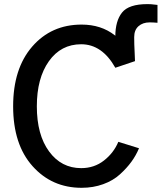

<svg xmlns="http://www.w3.org/2000/svg" viewBox="-20 -896 786 934"><path d="M543.9 -599.6Q541 -643.6 541 -718.8Q541 -793.9 573.7 -835Q606.4 -876 697.3 -876Q705.1 -876 714.4 -875.5Q723.6 -875 732.9 -873.5Q742.2 -872.1 746.1 -872.1V-785.2Q724.6 -787.1 708 -787.1Q674.8 -787.1 653.8 -768.6Q632.8 -750 632.8 -715.8Q632.8 -701.2 633.3 -679.7Q633.8 -658.2 635.3 -633.3Q636.7 -608.4 636.7 -598.6ZM43.9 -378.9Q43.9 -562.5 136.7 -669.4Q229.5 -776.4 377 -776.4Q471.7 -776.4 538.1 -724.6Q604.5 -672.9 636.7 -598.6L541 -566.4Q476.6 -680.7 375 -680.7Q276.4 -680.7 217.8 -598.1Q159.2 -515.6 159.2 -378.9Q159.2 -240.2 218.8 -159.2Q278.3 -78.1 375 -78.1Q438.5 -78.1 485.8 -115.2Q533.2 -152.3 555.7 -206.1L656.2 -174.8Q641.6 -139.6 619.1 -108.9Q596.7 -78.1 563.5 -47.9Q530.3 -17.6 481.9 0Q433.6 17.6 377 17.6Q232.4 17.6 138.2 -87.9Q43.9 -193.4 43.9 -378.9Z"/></svg>

Font: Gothic A1 SemiBold
Style: Regular
Weight: 600
Version: Version 2.50